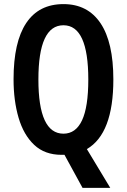

<svg xmlns="http://www.w3.org/2000/svg" viewBox="-20 -745 617 935"><path d="M532 -358Q532 -94 403 -19L517 170H382L294 9Q288 9 280 9Q198 9 146.5 -39.5Q95 -88 70.5 -171.5Q46 -255 46 -359Q46 -540 107.5 -632.5Q169 -725 289 -725Q407 -725 469.5 -632Q532 -539 532 -358ZM167 -358Q167 -94 289 -94Q349 -94 379.5 -159Q410 -224 410 -358Q410 -622 289 -622Q167 -622 167 -358Z"/></svg>

Font: Noto Sans Arabic ExtCond SemBd
Style: Regular
Weight: 600
Width: 2
Designer: Monotype Design Team, Nadine Chahine, Nizar Qandah and Khaled Hosny
Foundry: Monotype Imaging Inc.
Version: Version 2.012; ttfautohint (v1.8.4.7-5d5b)